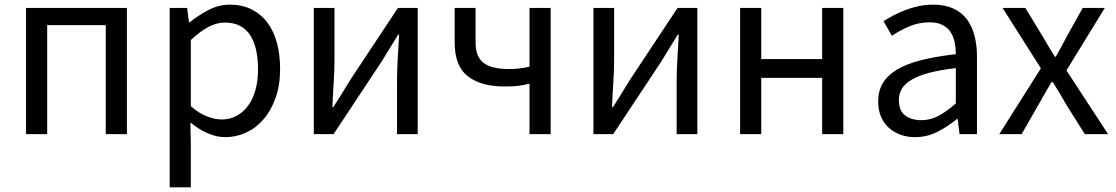

<svg xmlns="http://www.w3.org/2000/svg" viewBox="-20 -577 4802 826"><path d="M92 -543H526V0H435V-469H183V0H92Z M710 -543H785L793 -481H796Q833 -511 877 -534Q921 -557 969 -557Q1021 -557 1061.5 -537Q1102 -517 1129.5 -481Q1157 -445 1171 -394Q1185 -343 1185 -280Q1185 -210 1165.5 -155.5Q1146 -101 1113.5 -63.5Q1081 -26 1038.5 -6.5Q996 13 949 13Q912 13 874 -3.5Q836 -20 799 -50L801 45V229H710ZM934 -63Q968 -63 996.5 -78Q1025 -93 1046 -120.5Q1067 -148 1078.5 -188Q1090 -228 1090 -279Q1090 -324 1082 -361Q1074 -398 1057 -424.5Q1040 -451 1013 -465.5Q986 -480 947 -480Q912 -480 876.5 -461Q841 -442 801 -405V-120Q838 -88 872.5 -75.5Q907 -63 934 -63Z M1330 -543H1419V-316Q1419 -273 1415.5 -221Q1412 -169 1410 -116H1414Q1430 -141 1450.5 -174Q1471 -207 1486 -232L1692 -543H1777V0H1688V-227Q1688 -270 1691 -322Q1694 -374 1697 -428H1693Q1677 -402 1656.5 -369Q1636 -336 1621 -311L1415 0H1330Z M2258 -217Q2244 -214 2232.5 -211.5Q2221 -209 2209 -207.5Q2197 -206 2183 -205.5Q2169 -205 2151 -205Q2049 -205 1992.5 -249Q1936 -293 1936 -394V-543H2026V-394Q2026 -333 2060.5 -306.5Q2095 -280 2170 -280Q2194 -280 2214.5 -282.5Q2235 -285 2258 -290V-543H2349V0H2258Z M2533 -543H2622V-316Q2622 -273 2618.5 -221Q2615 -169 2613 -116H2617Q2633 -141 2653.5 -174Q2674 -207 2689 -232L2895 -543H2980V0H2891V-227Q2891 -270 2894 -322Q2897 -374 2900 -428H2896Q2880 -402 2859.5 -369Q2839 -336 2824 -311L2618 0H2533Z M3164 -543H3255V-323H3517V-543H3608V0H3517V-242H3255V0H3164Z M3917 13Q3883 13 3854 2.5Q3825 -8 3803.5 -27.5Q3782 -47 3770 -75.5Q3758 -104 3758 -141Q3758 -185 3777.5 -218.5Q3797 -252 3838 -277Q3879 -302 3942 -318Q4005 -334 4092 -344Q4092 -370 4087 -395Q4082 -420 4069.5 -439Q4057 -458 4035 -469.5Q4013 -481 3980 -481Q3932 -481 3890.5 -463Q3849 -445 3817 -423L3781 -486Q3800 -498 3823.5 -510.5Q3847 -523 3874 -533.5Q3901 -544 3931.5 -550.5Q3962 -557 3995 -557Q4044 -557 4080 -541Q4116 -525 4138.5 -495.5Q4161 -466 4172 -425Q4183 -384 4183 -334V0H4108L4100 -65H4097Q4058 -33 4013 -10Q3968 13 3917 13ZM3943 -60Q3983 -60 4017.5 -78.5Q4052 -97 4092 -132V-284Q4023 -276 3976.5 -263.5Q3930 -251 3901 -233.5Q3872 -216 3859.5 -194.5Q3847 -173 3847 -147Q3847 -100 3874.5 -80Q3902 -60 3943 -60Z M4458 -283 4293 -543H4391L4464 -423Q4477 -400 4490.5 -378Q4504 -356 4518 -333H4522Q4535 -356 4547 -378Q4559 -400 4571 -423L4638 -543H4733L4568 -274L4747 0H4647L4567 -127Q4553 -152 4538.5 -176.5Q4524 -201 4509 -224H4504Q4490 -201 4476 -176.5Q4462 -152 4448 -127L4375 0H4279Z"/></svg>

Font: SpoqaHanSansJP-Regular
Style: Regular
Weight: 400
Designer: [Source Han Sans]
Ryoko NISHIZUKA  (kana & ideographs); Paul D. Hunt (Latin, Greek & Cyrillic); Wenlong ZHANG  (bopomofo
Foundry: Spoqa (http://bi.spoqa.com)
Version: Version 1.002.20150607